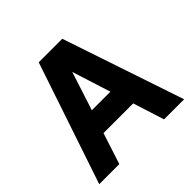

<svg xmlns="http://www.w3.org/2000/svg" viewBox="-179 -900 1076 1076"><g transform="rotate(-45 359.5 -361.5)"><path d="M536.6 0H695.8L452.6 -722.7H266.1L22.9 0H182.1L242.2 -185.5H477.5ZM360.8 -551.8 433.6 -322.3H286.6Z"/></g></svg>

Font: Giphurs ExtraBold
Style: Regular
Weight: 800
Version: Version 1.000